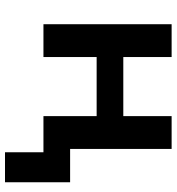

<svg xmlns="http://www.w3.org/2000/svg" viewBox="10 -550 690 749"><g transform="rotate(90 354.5 -175.0)"><path d="M573.5 150V0H500.5V-104H690.5V150ZM74 0V-500H202V-311.5H432.5V-500H560.5V0H432.5V-207.5H202V0Z"/></g></svg>

Font: Geologica Cursive Medium
Style: Regular
Weight: 500
Designer: Sindre Bremnes, Frode Helland
Foundry: Monokrom Skriftforlag AS
Version: Version 1.010;gftools[0.9.28]